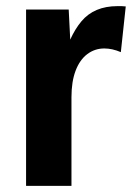

<svg xmlns="http://www.w3.org/2000/svg" viewBox="-20 -606 430 626"><path d="M65 0V-575H204L213 -398H183Q204 -487 245.5 -536.5Q287 -586 363 -586Q370 -586 376.5 -586Q383 -586 390 -585L374 -436Q346 -448 320 -448Q289 -448 264.5 -429.5Q240 -411 226.5 -375.5Q213 -340 213 -289V0Z"/></svg>

Font: Yaldevi ExtraLight
Style: Regular
Weight: 200
Designer: Sol Matas, Rajitha Manaperi, Kosala Senevirathne
Foundry: Mooniak
Version: Version 1.100